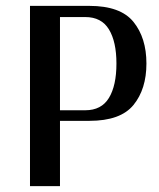

<svg xmlns="http://www.w3.org/2000/svg" viewBox="-20 -633 540 653"><path d="M478 -417Q478 -330 434 -276Q390 -222 284 -222H184V0H82V-613H284Q390 -613 434 -558.5Q478 -504 478 -417ZM376 -417Q376 -491 350.5 -533Q325 -575 270 -575H184V-258H270Q325 -258 350.5 -300Q376 -342 376 -417Z"/></svg>

Font: Arya
Style: Regular
Weight: 400
Designer: Eduardo Rodriguez Tunni, Modular Infotech
Foundry: Eduardo Rodriguez Tunni, Modular Infotech
Version: Version 1.002